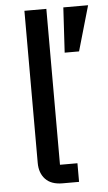

<svg xmlns="http://www.w3.org/2000/svg" viewBox="-53 -776 458 811"><g transform="rotate(-5 176.0 -370.0)"><path d="M179 0Q131 0 106.5 -26Q82 -52 82 -95V-740H175V-79H249V0ZM297 -549H236L247 -740H352Z"/></g></svg>

Font: IBM Plex Sans Text
Style: Regular
Weight: 450
Designer: Mike Abbink, Paul van der Laan, Pieter van Rosmalen
Foundry: Bold Monday
Version: Version 3.005